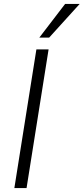

<svg xmlns="http://www.w3.org/2000/svg" viewBox="-20 -956 425 976"><path d="M53 0 165 -705H227L115 0ZM180 -765 311 -936H385L230 -765Z"/></svg>

Font: Mulish Light
Style: Italic
Weight: 300
Italic angle: -9°
Designer: Vernon Adams
Foundry: Vernon Adams
Version: Version 3.603; ttfautohint (v1.8.3)